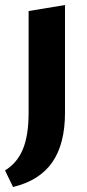

<svg xmlns="http://www.w3.org/2000/svg" viewBox="-43 -456 348 765"><path d="M71 -7V-412L216 -436V-7Q216 118 165 191Q114 264 9 289L-23 223Q25 194 48 139Q71 84 71 -7Z"/></svg>

Font: Ysabeau ExtraBold
Style: Regular
Weight: 800
Designer: Christian Thalmann (Catharsis Fonts)
Version: Version 2.002